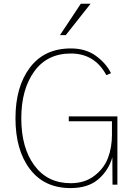

<svg xmlns="http://www.w3.org/2000/svg" viewBox="-20 -961 715 999"><path d="M60.5 -345.7Q60.5 -509.8 135.7 -609.4Q210.9 -709 348.6 -709Q425.8 -709 479 -670.4Q532.2 -631.8 557.6 -580.1L533.2 -570.3Q472.7 -682.6 348.6 -682.6Q225.6 -682.6 158.2 -589.4Q90.8 -496.1 90.8 -345.7Q90.8 -191.4 159.2 -99.6Q227.5 -7.8 347.7 -7.8Q420.9 -7.8 471.2 -46.4Q521.5 -85 542 -139.6Q562.5 -194.3 562.5 -258.8V-330.1H337.9V-355.5H590.8V0H565.4L564.5 -142.6Q544.9 -74.2 491.7 -28.3Q438.5 17.6 346.7 17.6Q210.9 17.6 135.7 -81.1Q60.5 -179.7 60.5 -345.7ZM292 -778.3 400.4 -941.4H451.2L322.3 -778.3Z"/></svg>

Font: Gothic A1 Thin
Style: Regular
Weight: 250
Designer: HanYang I&C Co.,Ltd.
Foundry: HanYang I&C Co.,Ltd.
Version: Version 2.50